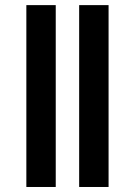

<svg xmlns="http://www.w3.org/2000/svg" viewBox="-20 -745 538 765"><path d="M85 0V-724.6H202.1V0ZM295.4 0V-724.6H412.6V0Z"/></svg>

Font: Liberation Sans
Style: Bold
Weight: 700
Designer: Steve Matteson
Foundry: Ascender Corporation
Version: Version 2.1.5